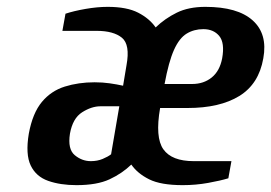

<svg xmlns="http://www.w3.org/2000/svg" viewBox="-20 -530 791 560"><path d="M203 10Q156 10 120.5 -2.5Q85 -15 69.5 -47.5Q54 -80 64 -140Q75 -200 102 -232.5Q129 -265 169 -277.5Q209 -290 256 -290Q279 -290 300 -287Q321 -284 339 -280L349 -340Q360 -400 335.5 -420Q311 -440 262 -440H162L171 -490Q195 -498 229.5 -504Q264 -510 294 -510Q350 -510 383 -493Q416 -476 434 -450Q461 -476 495.5 -493Q530 -510 579 -510Q673 -510 717 -470.5Q761 -431 748 -360Q735 -285 678 -250Q621 -215 527 -215H447Q432 -129 456.5 -94.5Q481 -60 545 -60H655L646 -10Q623 -3 587 3.5Q551 10 513 10Q449 10 415 -7Q381 -24 363 -50Q336 -24 299.5 -7Q263 10 203 10ZM460 -285H540Q574 -285 597.5 -304Q621 -323 628 -360Q636 -405 619.5 -425Q603 -445 573 -445Q546 -445 524.5 -432Q503 -419 487.5 -384.5Q472 -350 460 -285ZM245 -60Q264 -60 279.5 -66.5Q295 -73 304 -80L328 -220H273Q247 -220 219.5 -202.5Q192 -185 184 -140Q177 -95 198 -77.5Q219 -60 245 -60Z"/></svg>

Font: Cuprum
Style: Bold Italic
Weight: 700
Italic angle: -10°
Designer: Jovanny Lemonad
Foundry: Jovanny Lemonad
Version: Version 3.000